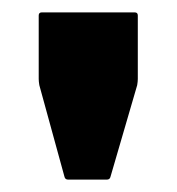

<svg xmlns="http://www.w3.org/2000/svg" viewBox="-20 -730 285 310"><path d="M152.5 -440H90Q85 -440 84 -445L43.5 -592.5Q42.5 -598.5 42.5 -602.5V-705Q42.5 -710 47.5 -710H197.5Q202.5 -710 202.5 -705V-602.5Q202.5 -598.5 201.5 -592.5L158.5 -445Q157.5 -440 152.5 -440Z"/></svg>

Font: MFEK Sans
Style: Bold
Weight: 700
Designer: Owen Earl
Foundry: indestructible type*
Version: Version 0.001; ttfautohint (v1.8.4.7-5d5b)